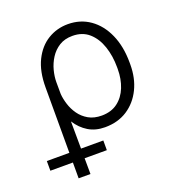

<svg xmlns="http://www.w3.org/2000/svg" viewBox="-178 -641 875 953"><g transform="rotate(-20 260.0 -165.0)"><path d="M75.3 203.1V-277Q75.3 -361.5 103.7 -418.9Q132.1 -476.2 180 -505.3Q228 -534.4 285.9 -534.4Q351.9 -534.4 402.3 -498.9Q452.8 -463.4 481.2 -399.3Q509.6 -335.2 509.6 -250V-240.1Q509.6 -168.3 482.1 -111.9Q454.5 -55.4 404.5 -22.7Q354.4 9.9 285.9 9.9Q236.2 9.9 198.9 -12.6Q161.6 -35.2 136 -75.3L137.8 203.1ZM134.9 -220.9Q136.7 -195 146 -165.3Q155.2 -135.7 173.5 -109.6Q191.8 -83.5 220.7 -66.8Q249.6 -50.1 290.8 -50.1Q341.3 -50.4 375 -76Q408.7 -101.6 426 -144.7Q443.2 -187.9 443.2 -240.1V-250Q443.2 -310 426.1 -360.4Q409.1 -410.9 374.6 -441.4Q340.2 -471.9 287.3 -471.9Q246.4 -471.9 217.5 -453.8Q188.6 -435.7 170.1 -406.8Q151.6 -377.8 143.1 -345.2Q134.6 -312.5 134.6 -283.7ZM-43.7 119.7V68.5H254.6V119.7Z"/></g></svg>

Font: Inter UI Light
Style: Regular
Weight: 300
Designer: Rasmus Andersson
Foundry: rsms
Version: 3.2;8d6f07862